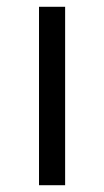

<svg xmlns="http://www.w3.org/2000/svg" viewBox="-20 -546 307 566"><path d="M95 -526H172V0H95Z"/></svg>

Font: Alexandria Light
Style: Regular
Weight: 300
Designer: Mohamed Gaber
Foundry: Kief Type Foundry
Version: Version 5.100